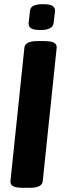

<svg xmlns="http://www.w3.org/2000/svg" viewBox="-20 -899 322 921"><path d="M195 -702Q204 -702 217.5 -700.5Q231 -699 241.5 -692.5Q252 -686 252 -671L185 -30Q182 2 122 2H87Q78 2 64.5 0.5Q51 -1 40.5 -7.5Q30 -14 30 -29L97 -670Q100 -702 160 -702ZM187 -879Q219 -879 231.5 -871Q244 -863 244 -847L237 -787Q232 -755 174 -755Q142 -755 129.5 -763Q117 -771 117 -787L124 -847Q125 -863 140 -871Q155 -879 187 -879Z"/></svg>

Font: Asap VF Beta
Style: Italic
Weight: 400
Italic angle: -6°
Designer: Pablo Cosgaya
Foundry: Pablo Cosgaya
Version: Version 1.007